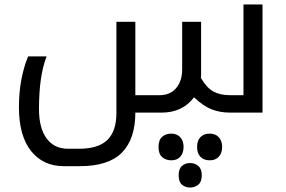

<svg xmlns="http://www.w3.org/2000/svg" viewBox="-20 -505 1282 861"><path d="M106 -252H189Q154.8 -165.5 154.8 -16.1Q154.8 69.3 189 115.7Q223.1 162.1 285.2 162.1H334Q420.9 162.1 461.4 122.6Q502 83 502 2.9V-407.2H586.9V-78.1H694.8Q743.2 -78.1 770 -110.1Q796.9 -142.1 796.9 -193.8V-407.2H881.8V-167L880.9 -155.8Q905.8 -112.3 936 -95.2Q966.3 -78.1 1011.2 -78.1H1071.8V-484.9H1157.2V0H1011.2Q966.3 0 928.5 -14.9Q890.6 -29.8 850.1 -68.8Q798.8 0 704.1 0H586.9Q586.9 118.2 526.9 179.2Q466.8 240.2 337.9 240.2H266.1Q173.3 240.2 119.1 171.9Q64.9 103.5 64.9 -23.9Q64.9 -151.4 106 -252ZM961.4 197.5Q946.8 213.9 920.4 213.9Q894 213.9 878.9 198.2Q863.8 182.6 863.8 154.1Q863.8 125.5 878.9 109.9Q894 94.2 920.2 94.2Q946.3 94.2 961.2 110.4Q976.1 126.5 976.1 153.8Q976.1 181.2 961.4 197.5ZM788.6 197.5Q773.9 213.9 748.8 213.9Q723.6 213.9 707.3 199.7Q690.9 185.5 690.9 154.1Q690.9 122.6 707.3 108.4Q723.6 94.2 748.5 94.2Q773.4 94.2 788.3 110.4Q803.2 126.5 803.2 153.8Q803.2 181.2 788.6 197.5ZM869.4 323Q854 335.9 832.3 335.9Q810.5 335.9 795.9 323Q781.2 310.1 781.2 281.2Q781.2 252.4 795.9 239.3Q810.5 226.1 832.3 226.1Q854 226.1 869.4 239.3Q884.8 252.4 884.8 281.2Q884.8 310.1 869.4 323Z"/></svg>

Font: DroidArabicKufi
Style: Regular
Weight: 400
Designer: Pascal Zoghbi
Foundry: Ascender Corporation
Version: Version 1.00